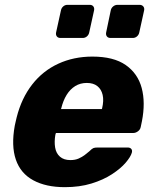

<svg xmlns="http://www.w3.org/2000/svg" viewBox="-20 -764 632 794"><path d="M248 10Q170 10 117.5 -18.5Q65 -47 45.5 -104Q26 -161 41 -244Q43 -251 45 -262Q47 -273 49 -279Q69 -358 113 -414.5Q157 -471 221 -500.5Q285 -530 362 -530Q450 -530 500 -495Q550 -460 566 -400Q582 -340 567 -263L562 -239Q560 -228 550.5 -221Q541 -214 531 -214H211Q211 -213 210.5 -211Q210 -209 209 -207Q204 -178 208 -154Q212 -130 228 -116Q244 -102 271 -102Q291 -102 305.5 -108.5Q320 -115 331 -123.5Q342 -132 349 -138Q360 -149 366 -151.5Q372 -154 384 -154H508Q518 -154 523 -148Q528 -142 525 -132Q520 -115 499.5 -91Q479 -67 443 -43.5Q407 -20 358 -5Q309 10 248 10ZM232 -313H401L402 -315Q410 -348 404.5 -371.5Q399 -395 382.5 -408Q366 -421 339 -421Q312 -421 291 -408Q270 -395 255.5 -371.5Q241 -348 233 -315ZM437 -607Q427 -607 422 -613.5Q417 -620 419 -630L438 -721Q440 -731 448 -737.5Q456 -744 466 -744H557Q567 -744 572.5 -737.5Q578 -731 576 -721L556 -630Q554 -620 546.5 -613.5Q539 -607 529 -607ZM230 -607Q220 -607 215 -613.5Q210 -620 212 -630L232 -721Q234 -731 241.5 -737.5Q249 -744 259 -744H351Q361 -744 366 -737.5Q371 -731 369 -721L349 -630Q347 -620 339.5 -613.5Q332 -607 322 -607Z"/></svg>

Font: Rubik
Style: Bold Italic
Weight: 700
Italic angle: -12°
Designer: Hubert and Fischer
Foundry: Hubert and Fischer
Version: Version 2.300;gftools[0.9.30]